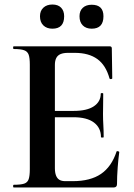

<svg xmlns="http://www.w3.org/2000/svg" viewBox="-20 -830 592 850"><path d="M483 0H41Q38 0 38 -6Q38 -12 41 -12Q72 -12 87 -17Q102 -22 107 -37Q112 -52 112 -81V-544Q112 -573 107 -587.5Q102 -602 87 -607.5Q72 -613 41 -613Q38 -613 38 -619Q38 -625 41 -625H465Q475 -625 475 -616L477 -483Q477 -481 472 -480Q467 -479 465 -482Q449 -541 411 -568.5Q373 -596 311 -596H281Q261 -596 248 -590.5Q235 -585 229 -573Q223 -561 223 -543V-85Q223 -66 228 -53Q233 -40 243 -34Q253 -28 269 -28H302Q380 -28 427 -60Q474 -92 496 -159Q497 -162 502.5 -160.5Q508 -159 508 -157Q504 -128 501 -88.5Q498 -49 498 -15Q498 0 483 0ZM427 -223Q427 -264 396 -287.5Q365 -311 305 -311H170V-339H306Q365 -339 395.5 -359.5Q426 -380 426 -415Q426 -418 431.5 -418Q437 -418 437 -415Q437 -382 436.5 -363.5Q436 -345 436 -325Q436 -300 437.5 -276Q439 -252 439 -223Q439 -221 433 -221Q427 -221 427 -223ZM212 -703Q187 -703 172 -717.5Q157 -732 157 -758Q157 -782 172 -796Q187 -810 212 -810Q237 -810 250.5 -796Q264 -782 264 -758Q264 -703 212 -703ZM386 -703Q361 -703 346.5 -717.5Q332 -732 332 -758Q332 -782 346.5 -795.5Q361 -809 386 -809Q438 -809 438 -758Q438 -703 386 -703Z"/></svg>

Font: Cormorant Garamond Light
Style: Regular
Weight: 300
Designer: Christian Thalmann (Catharsis Fonts)
Foundry: Catharsis Fonts
Version: Version 4.001